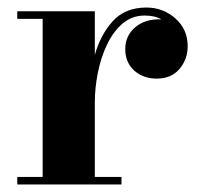

<svg xmlns="http://www.w3.org/2000/svg" viewBox="-20 -490 534 510"><path d="M25.9 -20H93.3V-439.9H25.9V-460H231.9V-344.2Q246.8 -397.5 279.5 -433.7Q312.3 -470 369.1 -470Q412.8 -470 445.7 -441.2Q478.5 -412.4 478.5 -367.2Q478.5 -332.5 456.8 -306.9Q435.1 -281.2 396.2 -281.2Q360.4 -281.2 336.5 -302.6Q312.7 -324 312.7 -359.9Q312.7 -394.8 339.2 -417.6Q365.7 -440.4 408.2 -438.5Q392.3 -448.7 364 -448.7Q330.6 -448.7 305.7 -427.5Q280.8 -406.2 264.4 -371.8Q248 -337.4 240 -297.1Q231.9 -256.8 231.9 -218.8V-20H302.7V0H25.9Z"/></svg>

Font: Bodoni* 11
Style: Bold
Weight: 700
Version: Version 2.000; ttfautohint (v1.8.1)